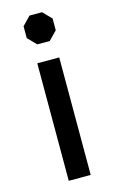

<svg xmlns="http://www.w3.org/2000/svg" viewBox="-110 -740 473 786"><g transform="rotate(-15 126.5 -347.5)"><path d="M65 -609V-659L100 -695H153L188 -659V-609L153 -573H100ZM80 -498H173V0H80Z"/></g></svg>

Font: Chakra Petch Medium
Style: Regular
Weight: 500
Designer: Katatrad Aksorn Co.,Ltd.
Foundry: Cadson Demak Co.,Ltd.
Version: Version 1.000; ttfautohint (v1.6)